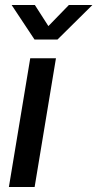

<svg xmlns="http://www.w3.org/2000/svg" viewBox="-20 -749 390 769"><path d="M15.6 0 101.1 -515.6H204.1L118.7 0ZM119.6 -729 173.8 -644.5 255.9 -729H349.6V-728.5L210.4 -590.8H118.2L26.9 -728.5V-729Z"/></svg>

Font: Inter Display Medium
Style: Italic
Weight: 500
Italic angle: -9.39999°
Designer: Rasmus Andersson
Foundry: rsms
Version: Version 4.000;git-a52131595